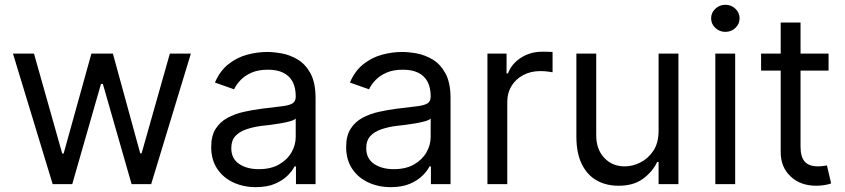

<svg xmlns="http://www.w3.org/2000/svg" viewBox="-20 -770 3535 803"><path d="M200.2 0 34.2 -545.9H122.1L240.2 -127.9H246.1L362.3 -545.9H452.1L566.4 -128.9H572.3L690.4 -545.9H778.3L612.3 0H530.3L410.2 -418.9H402.3L282.2 0Z M1049.8 12.7Q998 12.7 955.6 -7.1Q913.1 -26.9 888.2 -64.5Q863.3 -102.1 863.3 -155.3Q863.3 -202.1 881.8 -231.2Q900.4 -260.3 931.4 -277.1Q962.4 -293.9 999.8 -302.2Q1037.1 -310.5 1075.2 -315.4Q1125 -321.8 1156.2 -325.2Q1187.5 -328.6 1202.1 -336.9Q1216.8 -345.2 1216.8 -365.2V-368.2Q1216.8 -403.3 1203.9 -428Q1190.9 -452.6 1165 -465.6Q1139.2 -478.5 1100.6 -478.5Q1060.5 -478.5 1032.5 -466.3Q1004.4 -454.1 986.3 -435.3Q968.3 -416.5 959 -396.5L878.9 -424.8Q900.4 -474.6 936.3 -502.4Q972.2 -530.3 1014.4 -541.5Q1056.6 -552.7 1097.7 -552.7Q1124 -552.7 1158.2 -546.6Q1192.4 -540.5 1224.9 -521.2Q1257.3 -502 1278.6 -463.1Q1299.8 -424.3 1299.8 -359.4V0H1217.8V-74.2H1211.9Q1203.6 -56.6 1183.6 -36.4Q1163.6 -16.1 1130.6 -1.7Q1097.7 12.7 1049.8 12.7ZM1062.5 -62.5Q1112.3 -62.5 1146.7 -82Q1181.2 -101.6 1199 -132.6Q1216.8 -163.6 1216.8 -197.3V-274.4Q1211.4 -268.1 1193.4 -262.9Q1175.3 -257.8 1151.9 -253.9Q1128.4 -250 1106.4 -247.3Q1084.5 -244.6 1071.3 -243.2Q1038.6 -238.8 1010.3 -229.2Q981.9 -219.7 964.6 -201.2Q947.3 -182.6 947.3 -150.4Q947.3 -106.9 979.7 -84.7Q1012.2 -62.5 1062.5 -62.5Z M1614.3 12.7Q1562.5 12.7 1520 -7.1Q1477.5 -26.9 1452.6 -64.5Q1427.7 -102.1 1427.7 -155.3Q1427.7 -202.1 1446.3 -231.2Q1464.8 -260.3 1495.8 -277.1Q1526.9 -293.9 1564.2 -302.2Q1601.6 -310.5 1639.6 -315.4Q1689.5 -321.8 1720.7 -325.2Q1752 -328.6 1766.6 -336.9Q1781.2 -345.2 1781.2 -365.2V-368.2Q1781.2 -403.3 1768.3 -428Q1755.4 -452.6 1729.5 -465.6Q1703.6 -478.5 1665 -478.5Q1625 -478.5 1596.9 -466.3Q1568.8 -454.1 1550.8 -435.3Q1532.7 -416.5 1523.4 -396.5L1443.4 -424.8Q1464.8 -474.6 1500.7 -502.4Q1536.6 -530.3 1578.9 -541.5Q1621.1 -552.7 1662.1 -552.7Q1688.5 -552.7 1722.7 -546.6Q1756.8 -540.5 1789.3 -521.2Q1821.8 -502 1843 -463.1Q1864.3 -424.3 1864.3 -359.4V0H1782.2V-74.2H1776.4Q1768.1 -56.6 1748 -36.4Q1728 -16.1 1695.1 -1.7Q1662.1 12.7 1614.3 12.7ZM1627 -62.5Q1676.8 -62.5 1711.2 -82Q1745.6 -101.6 1763.4 -132.6Q1781.2 -163.6 1781.2 -197.3V-274.4Q1775.9 -268.1 1757.8 -262.9Q1739.7 -257.8 1716.3 -253.9Q1692.9 -250 1670.9 -247.3Q1648.9 -244.6 1635.7 -243.2Q1603 -238.8 1574.7 -229.2Q1546.4 -219.7 1529.1 -201.2Q1511.7 -182.6 1511.7 -150.4Q1511.7 -106.9 1544.2 -84.7Q1576.7 -62.5 1627 -62.5Z M2018.6 0V-545.9H2098.6V-462.9H2104.5Q2119.6 -503.4 2158.9 -528.6Q2198.2 -553.7 2247.1 -553.7Q2256.3 -553.7 2270 -553.5Q2283.7 -553.2 2291 -552.7V-467.8Q2286.6 -468.8 2271.5 -470.7Q2256.3 -472.7 2239.3 -472.7Q2199.7 -472.7 2168.5 -456.1Q2137.2 -439.5 2119.4 -410.6Q2101.6 -381.8 2101.6 -344.7V0Z M2734.4 -222.7V-545.9H2817.4V0H2734.4V-92.8H2728.5Q2709 -51.3 2668.7 -22Q2628.4 7.3 2566.4 6.8Q2515.1 6.8 2475.6 -15.4Q2436 -37.6 2413.3 -83.5Q2390.6 -129.4 2390.6 -199.2V-545.9H2473.6V-204.1Q2473.6 -145 2507.6 -109.4Q2541.5 -73.7 2593.8 -74.2Q2625 -74.2 2657.5 -90.1Q2689.9 -106 2712.2 -138.9Q2734.4 -171.9 2734.4 -222.7Z M2971.7 0V-545.9H3054.7V0ZM3013.7 -636.7Q2989.3 -636.7 2971.7 -653.3Q2954.1 -669.9 2954.1 -693.4Q2954.1 -716.8 2971.7 -733.4Q2989.3 -750 3013.7 -750Q3038.1 -750 3055.7 -733.4Q3073.2 -716.8 3073.2 -693.4Q3073.2 -669.9 3055.7 -653.3Q3038.1 -636.7 3013.7 -636.7Z M3445.3 -545.9V-474.6H3163.1V-545.9ZM3245.1 -675.8H3328.1V-156.2Q3328.1 -113.8 3345.7 -94Q3363.3 -74.2 3401.4 -74.2Q3409.7 -74.2 3418.7 -75.2Q3427.7 -76.2 3438.5 -78.1L3456.1 -2.9Q3444.3 1.5 3427.5 4.2Q3410.6 6.8 3393.6 6.8Q3327.6 6.8 3286.4 -32.2Q3245.1 -71.3 3245.1 -133.8Z"/></svg>

Font: Inter V
Style: Weight 400 Optical size 14.0
Weight: 400
Designer: Rasmus Andersson
Foundry: rsms
Version: Version 4.000;git-4fc901f